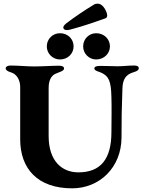

<svg xmlns="http://www.w3.org/2000/svg" viewBox="-20 -1012 785 1046"><path d="M344 -848C356 -848 370 -853 381 -856C438 -871 500 -893 554 -912C562 -915 564 -921 564 -929C564 -942 545 -992 512 -992C505 -992 498 -991 492 -987C448 -961 377 -913 340 -884C327 -873 325 -868 325 -861C325 -853 334 -848 344 -848ZM307 -688C349 -688 381 -720 381 -759C381 -800 349 -831 307 -831C267 -831 235 -800 235 -759C235 -720 267 -688 307 -688ZM504 -688C546 -688 579 -720 579 -759C579 -800 546 -831 504 -831C465 -831 433 -800 433 -759C433 -720 465 -688 504 -688ZM373 14C522 14 641 -99 642 -262C642 -350 643 -430 647 -531C649 -579 664 -606 709 -619C727 -624 736 -631 736 -640C736 -652 725 -655 710 -655C672 -655 657 -651 620 -651C589 -651 572 -653 524 -653C506 -653 494 -649 494 -639C494 -626 519 -622 534 -615C572 -596 585 -572 587 -483C589 -422 587 -344 587 -292C587 -145 528 -73 407 -73C318 -73 245 -134 245 -271V-533C245 -578 262 -601 282 -610C304 -620 329 -625 329 -639C329 -649 318 -654 302 -654C264 -654 205 -650 167 -650C128 -650 79 -655 37 -655C22 -655 11 -649 11 -640C11 -631 19 -624 39 -618C72 -609 90 -575 90 -538V-253C90 -93 185 14 373 14Z"/></svg>

Font: EB Garamond
Style: Bold
Weight: 700
Designer: Georg Duffner and Octavio Pardo
Foundry: Georg Duffner
Version: Version 1.000;PS 001.000;hotconv 1.0.88;makeotf.lib2.5.64775